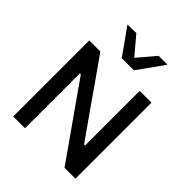

<svg xmlns="http://www.w3.org/2000/svg" viewBox="-260 -1120 1273 1273"><g transform="rotate(45 376.0 -484.0)"><path d="M84.5 0V-713H188.5Q247.5 -629 301.5 -552.5Q355 -476 407.5 -400.5L548 -201H557.5V-713H668V0H565.5Q516.5 -69.5 463 -146Q409.5 -222 345.5 -313L204 -514.5H195V0ZM320 -782Q287.5 -828.5 254.5 -874.8Q221.5 -921 189 -966.5L271 -968Q297.5 -936.5 324 -905.5Q350 -874 377 -842Q429 -904 482 -966H565Q532.5 -920.5 500 -874.5Q467 -828.5 433.5 -782Z"/></g></svg>

Font: Heraclito Medium
Style: Regular
Weight: 500
Designer: Kostas Bartsokas (font) & Cristiano Sobral (main changes)
Foundry: Kostas Bartsokas (font) & Cristiano Sobral (main changes)
Version: Version 1.00;July 8, 2020;FontCreator 13.0.0.2655 64-bit